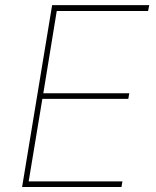

<svg xmlns="http://www.w3.org/2000/svg" viewBox="-20 -748 624 768"><path d="M68.4 0 188.5 -727.5H577.1L572.3 -704.1H207L153.3 -375H497.1L493.2 -352.5H149.4L94.7 -22.5H469.7L465.8 0Z"/></svg>

Font: Inter Tight Thin
Style: Italic
Weight: 250
Italic angle: -9.39999°
Designer: Rasmus Andersson
Foundry: rsms
Version: Version 3.004